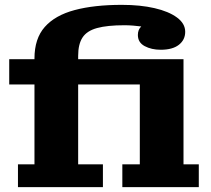

<svg xmlns="http://www.w3.org/2000/svg" viewBox="-20 -771 871 791"><path d="M54 0V-94H122V-423H18V-527H122V-530Q122 -612 164.5 -660Q207 -708 287.5 -729.5Q368 -751 482 -751Q558 -751 616.5 -737.5Q675 -724 709 -699Q743 -674 743 -640Q743 -607 717 -586.5Q691 -566 642 -566Q604 -566 576 -581Q548 -596 548 -627Q548 -649 562 -662Q546 -664 528.5 -665.5Q511 -667 493 -667Q422 -667 380 -655.5Q338 -644 320 -616.5Q302 -589 302 -541V-527H736V-94H799V0H484V-94H556V-423H302V-94H404V0Z"/></svg>

Font: Montagu Slab 16pt
Style: Bold
Weight: 700
Designer: Florian Karsten
Foundry: Florian Karsten
Version: Version 1.000; ttfautohint (v1.8.3)